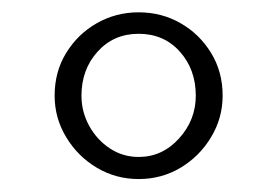

<svg xmlns="http://www.w3.org/2000/svg" viewBox="-20 -810 439 304"><path d="M199.5 -526.5Q163.5 -526.5 133.2 -544.5Q103 -562.5 84.8 -592.8Q66.5 -623 66.5 -658.5Q66.5 -696.5 84.8 -726.2Q103 -756 133.2 -773.2Q163.5 -790.5 199.5 -790.5Q236 -790.5 266 -773.2Q296 -756 314.2 -726.2Q332.5 -696.5 332.5 -658.5Q332.5 -623 314.2 -592.8Q296 -562.5 266 -544.5Q236 -526.5 199.5 -526.5ZM199.5 -561.5Q237 -561.5 263.5 -590.8Q290 -620 290 -658.5Q290 -700 264.8 -728.2Q239.5 -756.5 199.5 -756.5Q160 -756.5 134.5 -728.2Q109 -700 109 -658.5Q109 -633 121.2 -610.8Q133.5 -588.5 154 -575Q174.5 -561.5 199.5 -561.5Z"/></svg>

Font: Merriweather 144pt ExtraBold
Style: Regular
Weight: 800
Version: Version 2.100